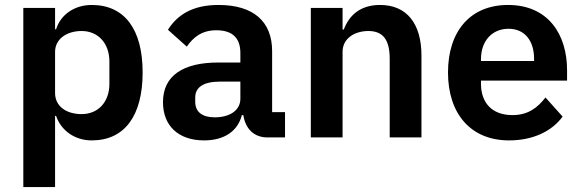

<svg xmlns="http://www.w3.org/2000/svg" viewBox="-20 -554 2345 774"><path d="M74 200H202V-87H206C226 -28 281 12 350 12C482 12 555 -87 555 -262C555 -436 482 -534 350 -534C281 -534 225 -496 206 -436H202V-522H74ZM309 -94C248 -94 202 -125 202 -179V-345C202 -396 248 -429 309 -429C375 -429 421 -380 421 -306V-216C421 -142 375 -94 309 -94Z M803 12C881 12 938 -23 955 -90H961C969 -36 1003 0 1058 0H1129V-102H1077V-348C1077 -467 1002 -534 861 -534C756 -534 695 -494 657 -434L733 -366C758 -402 792 -432 852 -432C920 -432 949 -398 949 -340V-302H860C718 -302 637 -249 637 -142C637 -49 697 12 803 12ZM846 -81C796 -81 767 -102 767 -144V-161C767 -202 800 -225 867 -225H949V-156C949 -107 903 -81 846 -81Z M1361 0V-345C1361 -401 1412 -429 1465 -429C1526 -429 1551 -391 1551 -317V0H1679V-330C1679 -460 1619 -534 1512 -534C1431 -534 1387 -491 1366 -435H1361V-522H1233V0Z M2032 12C2129 12 2205 -25 2248 -84L2179 -161C2147 -120 2109 -90 2046 -90C1962 -90 1919 -141 1919 -216V-229H2266V-271C2266 -414 2191 -534 2028 -534C1875 -534 1786 -427 1786 -262C1786 -95 1878 12 2032 12ZM2030 -438C2096 -438 2133 -389 2133 -317V-308H1919V-316C1919 -388 1963 -438 2030 -438Z"/></svg>

Font: IBM Plex Devanagari Medium
Style: Regular
Weight: 600
Designer: Mike Abbink, Paul van der Laan, Pieter van Rosmalen, Erin McLaughlin
Foundry: Bold Monday
Version: Version 1.0